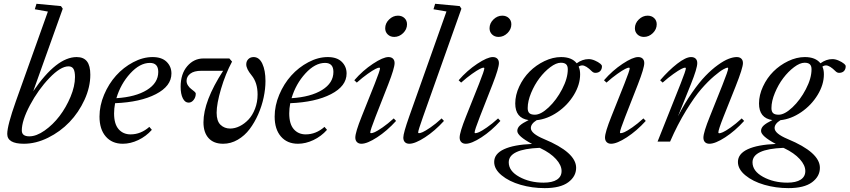

<svg xmlns="http://www.w3.org/2000/svg" viewBox="-20 -745 4469 1010"><path d="M105.5 11.2Q18.1 11.2 18.1 -40.5Q18.1 -84.5 63.5 -212.4L231.9 -684.1L163.1 -696.3L171.9 -725.1L300.8 -712.9L310.1 -699.2L154.8 -265.1Q277.3 -444.8 383.3 -444.8Q419.9 -444.8 437.5 -422.1Q455.1 -399.4 455.1 -352.1Q455.1 -286.6 424.6 -220Q394 -153.3 345.5 -102.8Q296.9 -52.2 232.9 -20.5Q168.9 11.2 105.5 11.2ZM134.3 -27.8Q171.4 -27.8 214.8 -58.3Q258.3 -88.9 293 -134.3Q327.6 -179.7 351.1 -235.8Q374.5 -292 374.5 -339.8Q374.5 -369.1 366.5 -382.6Q358.4 -396 340.3 -396Q298.8 -396 239.7 -334.5Q180.7 -272.9 137.7 -191.9Q94.7 -110.8 94.7 -58.6Q94.7 -27.8 134.3 -27.8Z M626 11.2Q569.3 11.2 536.4 -26.9Q503.4 -64.9 503.4 -131.8Q503.4 -189.5 527.6 -246.8Q551.8 -304.2 590.6 -347.4Q629.4 -390.6 680.7 -417.7Q731.9 -444.8 782.7 -444.8Q831.1 -444.8 856.4 -419.9Q881.8 -395 881.8 -358.4Q881.8 -292 800 -249.8Q718.3 -207.5 585.4 -202.1Q580.1 -173.8 580.1 -148.4Q580.1 -92.8 604 -65.4Q627.9 -38.1 667 -38.1Q720.7 -38.1 765.6 -77.6L778.8 -62Q748.5 -27.8 707.5 -8.3Q666.5 11.2 626 11.2ZM768.6 -414.1Q715.8 -414.1 665.3 -358.9Q614.7 -303.7 592.3 -228.5Q693.4 -234.9 752.9 -271.7Q812.5 -308.6 812.5 -366.7Q812.5 -414.1 768.6 -414.1Z M1153.8 11.2Q1104 11.2 1077.1 -18.6Q1050.3 -48.3 1050.3 -101.6Q1050.3 -212.9 1153.8 -372.6H1039.1Q1000.5 -372.6 981 -357.4Q961.4 -342.3 961.4 -319.8Q961.4 -306.6 969 -295.2Q976.6 -283.7 985.6 -277.1Q994.6 -270.5 1002.2 -263.9Q1009.8 -257.3 1009.8 -252.4Q1009.8 -233.4 998.5 -219.2Q987.3 -205.1 972.2 -205.1Q953.1 -205.1 941.7 -227.8Q930.2 -250.5 930.2 -288.6Q930.2 -356.4 965.1 -397Q1000 -437.5 1050.3 -437.5H1186.5L1200.7 -420.9Q1166 -356.4 1142.8 -277.8Q1119.6 -199.2 1119.6 -151.9Q1119.6 -107.9 1140.1 -88.4Q1160.6 -68.8 1190.9 -68.8Q1215.8 -68.8 1241 -81.3Q1266.1 -93.8 1287.1 -116Q1308.1 -138.2 1321.5 -172.9Q1335 -207.5 1335 -248Q1335 -310.5 1303.2 -349.1Q1275.4 -382.8 1275.4 -406.2Q1275.4 -422.9 1286.1 -433.8Q1296.9 -444.8 1314 -444.8Q1343.8 -444.8 1360.1 -409.7Q1376.5 -374.5 1376.5 -318.8Q1376.5 -277.3 1366.9 -232.4Q1357.4 -187.5 1338.4 -144Q1319.3 -100.6 1293.2 -65.9Q1267.1 -31.2 1230.7 -10Q1194.3 11.2 1153.8 11.2Z M1547.4 11.2Q1490.7 11.2 1457.8 -26.9Q1424.8 -64.9 1424.8 -131.8Q1424.8 -189.5 1449 -246.8Q1473.1 -304.2 1512 -347.4Q1550.8 -390.6 1602.1 -417.7Q1653.3 -444.8 1704.1 -444.8Q1752.4 -444.8 1777.8 -419.9Q1803.2 -395 1803.2 -358.4Q1803.2 -292 1721.4 -249.8Q1639.6 -207.5 1506.8 -202.1Q1501.5 -173.8 1501.5 -148.4Q1501.5 -92.8 1525.4 -65.4Q1549.3 -38.1 1588.4 -38.1Q1642.1 -38.1 1687 -77.6L1700.2 -62Q1669.9 -27.8 1628.9 -8.3Q1587.9 11.2 1547.4 11.2ZM1689.9 -414.1Q1637.2 -414.1 1586.7 -358.9Q1536.1 -303.7 1513.7 -228.5Q1614.7 -234.9 1674.3 -271.7Q1733.9 -308.6 1733.9 -366.7Q1733.9 -414.1 1689.9 -414.1Z M2053.7 -550.8Q2033.2 -550.8 2019.8 -563.7Q2006.3 -576.7 2006.3 -596.2Q2006.3 -622.6 2026.9 -642.6Q2047.4 -662.6 2073.2 -662.6Q2094.2 -662.6 2107.7 -649.9Q2121.1 -637.2 2121.1 -617.2Q2121.1 -590.8 2100.6 -570.8Q2080.1 -550.8 2053.7 -550.8ZM1881.3 11.2Q1866.2 11.2 1857.7 2.4Q1849.1 -6.3 1849.1 -21.5Q1849.1 -48.8 1882.8 -132.8L1951.2 -304.2Q1979 -374.5 1979 -385.3Q1979 -389.2 1974.6 -389.2Q1968.8 -389.2 1954.6 -382.1Q1940.4 -375 1913.8 -356.2Q1887.2 -337.4 1856.9 -310.5L1843.8 -322.8Q1888.2 -374 1941.7 -409.4Q1995.1 -444.8 2023.4 -444.8Q2038.6 -444.8 2047.1 -436.5Q2055.7 -428.2 2055.7 -413.1Q2055.7 -387.2 2022.5 -301.8L1955.1 -129.9Q1927.7 -59.6 1927.7 -48.3Q1927.7 -44.4 1931.6 -44.4Q1938.5 -44.4 1951.7 -50Q1964.8 -55.7 1992.2 -74.5Q2019.5 -93.3 2051.3 -122.1L2063.5 -108.9Q2015.6 -56.2 1963.6 -22.5Q1911.6 11.2 1881.3 11.2Z M2133.3 11.2Q2118.2 11.2 2109.9 2.7Q2101.6 -5.9 2101.6 -21.5Q2101.6 -44.4 2132.8 -132.8L2328.6 -684.6L2260.3 -696.3L2269 -725.1L2398.4 -712.9L2407.2 -699.2L2205.1 -129.9Q2179.7 -58.6 2179.7 -48.3Q2179.7 -44.4 2184.1 -44.4Q2190.4 -44.4 2203.6 -50Q2216.8 -55.7 2244.4 -74.5Q2272 -93.3 2303.2 -122.1L2315.4 -108.9Q2267.6 -56.2 2215.6 -22.5Q2163.6 11.2 2133.3 11.2Z M2602.5 -550.8Q2582 -550.8 2568.6 -563.7Q2555.2 -576.7 2555.2 -596.2Q2555.2 -622.6 2575.7 -642.6Q2596.2 -662.6 2622.1 -662.6Q2643.1 -662.6 2656.5 -649.9Q2669.9 -637.2 2669.9 -617.2Q2669.9 -590.8 2649.4 -570.8Q2628.9 -550.8 2602.5 -550.8ZM2430.2 11.2Q2415 11.2 2406.5 2.4Q2397.9 -6.3 2397.9 -21.5Q2397.9 -48.8 2431.6 -132.8L2500 -304.2Q2527.8 -374.5 2527.8 -385.3Q2527.8 -389.2 2523.4 -389.2Q2517.6 -389.2 2503.4 -382.1Q2489.3 -375 2462.6 -356.2Q2436 -337.4 2405.8 -310.5L2392.6 -322.8Q2437 -374 2490.5 -409.4Q2543.9 -444.8 2572.3 -444.8Q2587.4 -444.8 2595.9 -436.5Q2604.5 -428.2 2604.5 -413.1Q2604.5 -387.2 2571.3 -301.8L2503.9 -129.9Q2476.6 -59.6 2476.6 -48.3Q2476.6 -44.4 2480.5 -44.4Q2487.3 -44.4 2500.5 -50Q2513.7 -55.7 2541 -74.5Q2568.4 -93.3 2600.1 -122.1L2612.3 -108.9Q2564.5 -56.2 2512.5 -22.5Q2460.4 11.2 2430.2 11.2Z M2845.2 244.6Q2779.3 244.6 2718.5 227.1Q2657.7 209.5 2618.7 177.2Q2579.6 145 2579.6 106.9Q2579.6 64 2631.3 40Q2683.1 16.1 2778.8 12.2Q2701.2 -29.3 2701.2 -56.2Q2701.2 -71.8 2714.6 -84.5Q2728 -97.2 2760.7 -113.3Q2690.4 -123.5 2690.4 -200.7Q2690.4 -245.1 2711.4 -290Q2732.4 -335 2766.1 -368.7Q2799.8 -402.3 2844 -423.6Q2888.2 -444.8 2931.6 -444.8Q2987.8 -444.8 3013.7 -412.1Q3043.9 -434.1 3076.7 -434.1Q3091.8 -434.1 3109.4 -426.5Q3127 -418.9 3138.7 -409.2Q3146.5 -402.8 3146.5 -396Q3146.5 -380.9 3137.5 -371.3Q3128.4 -361.8 3111.8 -361.8Q3101.6 -361.8 3093.3 -370.1Q3062.5 -400.9 3043 -400.9Q3032.7 -400.9 3023.9 -394.5Q3031.7 -378.4 3031.7 -354Q3031.7 -299.8 2998.8 -245.6Q2965.8 -191.4 2912.6 -155Q2859.4 -118.7 2803.2 -112.8Q2772.5 -93.8 2772.5 -71.3Q2772.5 -42.5 2841.3 -13.7Q3010.7 56.6 3010.7 137.7Q3010.7 183.1 2969.2 213.9Q2927.7 244.6 2845.2 244.6ZM2793.9 -141.6Q2825.2 -141.6 2866.2 -180.2Q2907.2 -218.8 2937 -275.9Q2966.8 -333 2966.8 -380.4Q2966.8 -398.4 2958 -406.7Q2949.2 -415 2930.2 -415Q2905.8 -415 2875 -391.8Q2844.2 -368.7 2818.1 -334.2Q2792 -299.8 2773.9 -256.3Q2755.9 -212.9 2755.9 -176.3Q2755.9 -158.2 2764.6 -149.9Q2773.4 -141.6 2793.9 -141.6ZM2656.2 108.9Q2656.2 154.8 2711.7 185.3Q2767.1 215.8 2839.4 215.8Q2885.3 215.8 2909.7 200Q2934.1 184.1 2934.1 154.8Q2934.1 124 2904.8 91.8Q2875.5 59.6 2823.2 34.7Q2822.3 34.2 2820.8 33.7Q2819.3 33.2 2818.8 32.7Q2656.2 39.1 2656.2 108.9Z M3367.2 -550.8Q3346.7 -550.8 3333.3 -563.7Q3319.8 -576.7 3319.8 -596.2Q3319.8 -622.6 3340.3 -642.6Q3360.8 -662.6 3386.7 -662.6Q3407.7 -662.6 3421.1 -649.9Q3434.6 -637.2 3434.6 -617.2Q3434.6 -590.8 3414.1 -570.8Q3393.6 -550.8 3367.2 -550.8ZM3194.8 11.2Q3179.7 11.2 3171.1 2.4Q3162.6 -6.3 3162.6 -21.5Q3162.6 -48.8 3196.3 -132.8L3264.6 -304.2Q3292.5 -374.5 3292.5 -385.3Q3292.5 -389.2 3288.1 -389.2Q3282.2 -389.2 3268.1 -382.1Q3253.9 -375 3227.3 -356.2Q3200.7 -337.4 3170.4 -310.5L3157.2 -322.8Q3201.7 -374 3255.1 -409.4Q3308.6 -444.8 3336.9 -444.8Q3352.1 -444.8 3360.6 -436.5Q3369.1 -428.2 3369.1 -413.1Q3369.1 -387.2 3335.9 -301.8L3268.6 -129.9Q3241.2 -59.6 3241.2 -48.3Q3241.2 -44.4 3245.1 -44.4Q3252 -44.4 3265.1 -50Q3278.3 -55.7 3305.7 -74.5Q3333 -93.3 3364.7 -122.1L3377 -108.9Q3329.1 -56.2 3277.1 -22.5Q3225.1 11.2 3194.8 11.2Z M3439 0 3560.1 -304.2Q3587.9 -374.5 3587.9 -385.3Q3587.9 -389.2 3583.5 -389.2Q3577.6 -389.2 3563.5 -382.1Q3549.3 -375 3522.7 -356.2Q3496.1 -337.4 3465.8 -310.5L3452.6 -322.8Q3497.1 -374.5 3542.2 -409.7Q3587.4 -444.8 3615.2 -444.8Q3630.9 -444.8 3639.4 -436.5Q3647.9 -428.2 3647.9 -413.1Q3647.9 -385.3 3614.3 -301.8L3546.4 -133.3Q3581.5 -201.7 3619.9 -256.8Q3658.2 -312 3691.4 -346.2Q3724.6 -380.4 3756.6 -403.3Q3788.6 -426.3 3812.7 -435.5Q3836.9 -444.8 3855.5 -444.8Q3871.1 -444.8 3879.6 -436.5Q3888.2 -428.2 3888.2 -413.1Q3888.2 -387.7 3849.1 -289.1L3785.6 -129.9Q3758.8 -62 3758.8 -48.3Q3758.8 -43.9 3763.2 -43.9Q3769.5 -43.9 3782.7 -49.6Q3795.9 -55.2 3823 -74Q3850.1 -92.8 3881.8 -122.1L3894.5 -108.9Q3846.7 -56.2 3794.7 -22.5Q3742.7 11.2 3711.9 11.2Q3696.8 11.2 3688.5 2.7Q3680.2 -5.9 3680.2 -21Q3680.2 -48.3 3714.4 -132.8L3779.8 -296.4Q3810.5 -373.5 3810.5 -385.3Q3810.5 -389.2 3806.6 -389.2Q3801.8 -389.2 3785.2 -380.4Q3768.6 -371.6 3736.6 -344.5Q3704.6 -317.4 3669.4 -277.1Q3634.3 -236.8 3589.4 -163.8Q3544.4 -90.8 3504.9 0Z M4127.4 244.6Q4061.5 244.6 4000.7 227.1Q3939.9 209.5 3900.9 177.2Q3861.8 145 3861.8 106.9Q3861.8 64 3913.6 40Q3965.3 16.1 4061 12.2Q3983.4 -29.3 3983.4 -56.2Q3983.4 -71.8 3996.8 -84.5Q4010.3 -97.2 4043 -113.3Q3972.7 -123.5 3972.7 -200.7Q3972.7 -245.1 3993.7 -290Q4014.6 -335 4048.3 -368.7Q4082 -402.3 4126.2 -423.6Q4170.4 -444.8 4213.9 -444.8Q4270 -444.8 4295.9 -412.1Q4326.2 -434.1 4358.9 -434.1Q4374 -434.1 4391.6 -426.5Q4409.2 -418.9 4420.9 -409.2Q4428.7 -402.8 4428.7 -396Q4428.7 -380.9 4419.7 -371.3Q4410.6 -361.8 4394 -361.8Q4383.8 -361.8 4375.5 -370.1Q4344.7 -400.9 4325.2 -400.9Q4314.9 -400.9 4306.2 -394.5Q4314 -378.4 4314 -354Q4314 -299.8 4281 -245.6Q4248 -191.4 4194.8 -155Q4141.6 -118.7 4085.4 -112.8Q4054.7 -93.8 4054.7 -71.3Q4054.7 -42.5 4123.5 -13.7Q4293 56.6 4293 137.7Q4293 183.1 4251.5 213.9Q4210 244.6 4127.4 244.6ZM4076.2 -141.6Q4107.4 -141.6 4148.4 -180.2Q4189.5 -218.8 4219.2 -275.9Q4249 -333 4249 -380.4Q4249 -398.4 4240.2 -406.7Q4231.4 -415 4212.4 -415Q4188 -415 4157.2 -391.8Q4126.5 -368.7 4100.3 -334.2Q4074.2 -299.8 4056.2 -256.3Q4038.1 -212.9 4038.1 -176.3Q4038.1 -158.2 4046.9 -149.9Q4055.7 -141.6 4076.2 -141.6ZM3938.5 108.9Q3938.5 154.8 3993.9 185.3Q4049.3 215.8 4121.6 215.8Q4167.5 215.8 4191.9 200Q4216.3 184.1 4216.3 154.8Q4216.3 124 4187 91.8Q4157.7 59.6 4105.5 34.7Q4104.5 34.2 4103 33.7Q4101.6 33.2 4101.1 32.7Q3938.5 39.1 3938.5 108.9Z"/></svg>

Font: Elstob
Style: Italic
Weight: 400
Italic angle: -20°
Designer: Peter S. Baker
Version: Version 1.015